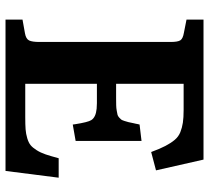

<svg xmlns="http://www.w3.org/2000/svg" viewBox="-50 -690 740 679"><g transform="rotate(90 319.5 -350.0)"><path d="M48.8 0V-60.1L97.2 -68.8Q117.2 -72.3 122.6 -83.5Q127.9 -94.7 127.9 -120.1V-584Q127.9 -608.9 122.1 -618.2Q116.2 -627.4 95.2 -630.9L48.8 -640.1V-700.2H543.9L582 -532.2L517.1 -515.1Q505.9 -545.9 495.6 -565.4Q485.4 -585 474.1 -598.4Q462.9 -611.8 447 -618.2Q431.2 -624.5 413.3 -627.2Q395.5 -629.9 368.2 -629.9H275.9V-391.1H327.1Q342.3 -391.1 352.1 -391.4Q361.8 -391.6 370.8 -393.3Q379.9 -395 384.8 -396Q389.6 -397 394.8 -401.6Q399.9 -406.2 402.1 -408.9Q404.3 -411.6 407.2 -420.4Q410.2 -429.2 411.4 -434.8Q412.6 -440.4 415.5 -454.1Q416.5 -458 417 -460.4Q417.5 -462.9 418.2 -466.8Q418.9 -470.7 419.9 -474.1L478 -481V-248L419.9 -237.8Q419.4 -240.2 418.9 -245.6Q411.6 -292 404.3 -303.2Q394.5 -319.3 363.8 -322.3Q356 -322.8 344.2 -323.2H275.9V-69.8H394Q420.4 -69.8 436.8 -71Q453.1 -72.3 468.5 -76.9Q483.9 -81.5 492.7 -88.6Q501.5 -95.7 510.5 -109.9Q519.5 -124 525.6 -142.1Q531.7 -160.2 539.1 -188H607.9L584 0Z"/></g></svg>

Font: Literata Book
Style: Bold
Weight: 700
Designer: Latin by Veronika Burian and Jose Scaglione. Greek by Irene Vlachou. Cyrillic by Vera Evstafieva
Foundry: TypeTogether
Version: Version 2.003;PS 002.003;hotconv 1.0.88;makeotf.lib2.5.64775